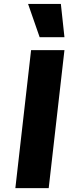

<svg xmlns="http://www.w3.org/2000/svg" viewBox="-20 -975 390 995"><path d="M232.4 0H59.6L141.1 -715.3H314ZM185.5 -782.2 125.5 -954.6H295.4L314 -782.2Z"/></svg>

Font: Proza Libre
Style: Bold Italic
Weight: 700
Designer: Jasper de Waard
Foundry: Jasper de Waard
Version: Version 1.000; ttfautohint (v1.4.1.8-43bc)